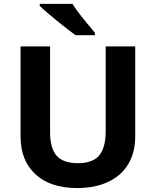

<svg xmlns="http://www.w3.org/2000/svg" viewBox="-20 -951 796 981"><path d="M670.9 -713.9V-252Q670.9 -172.9 635.7 -113.3Q600.6 -53.7 533.2 -22Q466.3 9.8 375 9.8Q237.3 9.8 161.1 -60.5Q85 -130.9 85 -253.9V-713.9H235.8V-276.9Q235.8 -194.3 269 -155.8Q302.7 -117.2 377.9 -117.2Q453.1 -117.2 486.3 -156.2Q519.5 -195.3 520 -277.8V-713.9ZM183.1 -931.2H350.1Q380.9 -881.8 464.8 -784.2V-771H366.2Q335.4 -793 275.9 -840.8Q216.3 -888.7 183.1 -920.9Z"/></svg>

Font: OpenSans-Bold
Style: Bold
Weight: 700
Foundry: Ascender Corporation
Version: Version 1.10